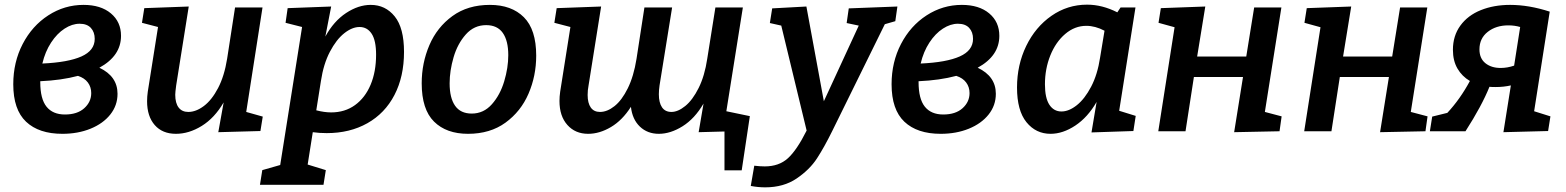

<svg xmlns="http://www.w3.org/2000/svg" viewBox="-20 -564 6731 825"><path d="M485 -161Q485 -111 454 -72Q423 -33 369 -11Q315 11 248 11Q147 11 92 -41Q37 -93 37 -202Q37 -297 77.5 -375Q118 -453 187.5 -498Q257 -543 339 -543Q413 -543 456.5 -506.5Q500 -470 500 -410Q500 -324 407 -273Q485 -236 485 -161ZM162 -291Q273 -296 330 -321.5Q387 -347 387 -397Q387 -426 370.5 -444Q354 -462 322 -462Q290 -462 257.5 -441Q225 -420 199.5 -381Q174 -342 162 -291ZM372 -164Q372 -190 357.5 -209.5Q343 -229 315 -238Q244 -219 153 -215V-211Q153 -139 180 -105.5Q207 -72 259 -72Q312 -72 342 -99Q372 -126 372 -164Z M1038 -83 1109 -63 1099 -1 918 4 941 -124Q902 -57 847 -23Q792 11 736 11Q678 11 645 -26.5Q612 -64 612 -129Q612 -149 615 -170L659 -448L590 -466L600 -529L791 -536L737 -197Q733 -167 733 -157Q733 -121 747.5 -102Q762 -83 789 -83Q822 -83 856 -108.5Q890 -134 917 -185.5Q944 -237 956 -312L990 -532H1108Z M1716 -341Q1716 -235 1675 -156Q1634 -77 1558.5 -34.5Q1483 8 1384 8Q1352 8 1324 4L1302 143L1380 167L1370 230H1097L1107 167L1184 145L1278 -448L1207 -466L1216 -529L1403 -536L1378 -407Q1414 -473 1467 -508Q1520 -543 1573 -543Q1636 -543 1676 -493.5Q1716 -444 1716 -341ZM1339 -90Q1374 -81 1403 -81Q1462 -81 1505.5 -112.5Q1549 -144 1572.5 -200Q1596 -256 1596 -329Q1596 -390 1577 -419Q1558 -448 1525 -448Q1493 -448 1459 -421Q1425 -394 1397.5 -341.5Q1370 -289 1359 -216Z M2284 -325Q2284 -238 2251 -161.5Q2218 -85 2152 -37Q2086 11 1991 11Q1898 11 1845 -41.5Q1792 -94 1792 -206Q1792 -293 1825 -370Q1858 -447 1924 -495Q1990 -543 2085 -543Q2178 -543 2231 -490Q2284 -437 2284 -325ZM1912 -206Q1912 -143 1935.5 -109.5Q1959 -76 2007 -76Q2058 -76 2093.5 -116Q2129 -156 2146.5 -214.5Q2164 -273 2164 -327Q2164 -389 2140.5 -422.5Q2117 -456 2069 -456Q2017 -456 1981.5 -416Q1946 -376 1929 -318Q1912 -260 1912 -206Z M3101 -86 3202 -65 3167 168H3093V1L2982 4L3003 -119Q2965 -54 2913 -21.5Q2861 11 2811 11Q2762 11 2729.5 -20Q2697 -51 2691 -105Q2654 -47 2605 -18Q2556 11 2507 11Q2452 11 2418 -27Q2384 -65 2384 -130Q2384 -149 2387 -170L2431 -448L2362 -466L2372 -529L2563 -536L2509 -197Q2505 -177 2505 -156Q2505 -121 2518.5 -102Q2532 -83 2558 -83Q2589 -83 2620.5 -108Q2652 -133 2677.5 -184.5Q2703 -236 2715 -311L2749 -532H2868L2814 -197Q2811 -176 2811 -159Q2811 -123 2824.5 -103Q2838 -83 2865 -83Q2893 -83 2924.5 -108.5Q2956 -134 2982 -186Q3008 -238 3019 -312L3054 -532H3172Z M3836 -536 3827 -473 3782 -460 3556 -1Q3522 68 3490.5 116.5Q3459 165 3403 203Q3347 241 3268 241Q3237 241 3206 235L3221 148Q3246 151 3266 151Q3327 151 3365.5 116Q3404 81 3446 -3L3337 -454L3288 -465L3298 -528L3445 -536L3520 -129L3670 -454L3618 -465L3627 -528Z M4259 -161Q4259 -111 4228 -72Q4197 -33 4143 -11Q4089 11 4022 11Q3921 11 3866 -41Q3811 -93 3811 -202Q3811 -297 3851.5 -375Q3892 -453 3961.5 -498Q4031 -543 4113 -543Q4187 -543 4230.5 -506.5Q4274 -470 4274 -410Q4274 -324 4181 -273Q4259 -236 4259 -161ZM3936 -291Q4047 -296 4104 -321.5Q4161 -347 4161 -397Q4161 -426 4144.5 -444Q4128 -462 4096 -462Q4064 -462 4031.5 -441Q3999 -420 3973.5 -381Q3948 -342 3936 -291ZM4146 -164Q4146 -190 4131.5 -209.5Q4117 -229 4089 -238Q4018 -219 3927 -215V-211Q3927 -139 3954 -105.5Q3981 -72 4033 -72Q4086 -72 4116 -99Q4146 -126 4146 -164Z M4789 -88 4860 -66 4850 -1 4670 5 4692 -126Q4654 -60 4600.5 -24.5Q4547 11 4494 11Q4431 11 4390.5 -39Q4350 -89 4350 -188Q4350 -285 4389.5 -366.5Q4429 -448 4498 -496Q4567 -544 4651 -544Q4716 -544 4781 -511L4795 -532H4859ZM4707 -317 4726 -432Q4686 -453 4648 -453Q4598 -453 4557 -418Q4516 -383 4493 -325.5Q4470 -268 4470 -202Q4470 -143 4489 -114Q4508 -85 4541 -85Q4573 -85 4607 -112Q4641 -139 4668.5 -191.5Q4696 -244 4707 -317Z M5486 -532 5415 -83 5487 -64 5478 0 5283 4 5321 -233H5110L5074 0H4957L5027 -447L4958 -466L4968 -529L5159 -536L5124 -321H5335L5369 -532Z M6113 -532 6042 -83 6114 -64 6105 0 5910 4 5948 -233H5737L5701 0H5584L5654 -447L5585 -466L5595 -529L5786 -536L5751 -321H5962L5996 -532Z M6572 -86 6642 -64 6632 -1 6440 4 6472 -197Q6441 -190 6407 -190Q6389 -190 6380 -191Q6347 -109 6277 0H6124L6134 -63L6199 -79Q6254 -138 6296 -216Q6262 -236 6242.5 -269.5Q6223 -303 6223 -350Q6223 -410 6255 -454Q6287 -498 6343 -520.5Q6399 -543 6469 -543Q6550 -543 6639 -514ZM6486 -282 6512 -448Q6488 -455 6461 -455Q6408 -455 6372.5 -427Q6337 -399 6337 -352Q6337 -313 6362.5 -292.5Q6388 -272 6428 -272Q6457 -272 6486 -282Z"/></svg>

Font: Bitter Pro SemiBold
Style: Italic
Weight: 600
Italic angle: -9°
Designer: Sol Matas, and Bitter project Authors
Foundry: Sol Matas
Version: Version 1.010